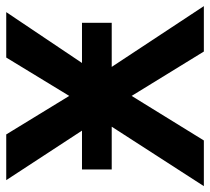

<svg xmlns="http://www.w3.org/2000/svg" viewBox="-50 -650 699 640"><g transform="rotate(-90 300.0 -329.5)"><path d="M55.7 -406.2H185.1L20 -658.7H172.4L300.8 -448.7L428.7 -658.7H580.1L410.6 -406.2H544.4V-307.1H397.5L600.1 0H448.7L300.8 -240.7L152.3 0H0L198.2 -307.1H55.7Z"/></g></svg>

Font: Liberation Mono
Style: Bold
Weight: 700
Monospace: yes
Designer: Steve Matteson
Foundry: Ascender Corporation
Version: Version 2.1.5